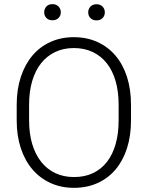

<svg xmlns="http://www.w3.org/2000/svg" viewBox="-20 -901 717 931"><path d="M615.2 -316.9Q615.2 -242.2 595.7 -181.9Q576.2 -121.6 540.3 -79.1Q504.4 -36.6 453.1 -13.4Q401.9 9.8 338.9 9.8Q276.4 9.8 225.3 -13.4Q174.3 -36.6 137.7 -79.1Q101.1 -121.6 81.1 -181.9Q61 -242.2 61 -316.9V-393.1Q61 -467.8 81.1 -528.3Q101.1 -588.9 137.2 -631.6Q173.3 -674.3 224.4 -697.5Q275.4 -720.7 337.9 -720.7Q400.9 -720.7 452.1 -697.5Q503.4 -674.3 539.8 -631.6Q576.2 -588.9 595.7 -528.3Q615.2 -467.8 615.2 -393.1ZM555.2 -394Q555.2 -457 540.5 -507.8Q525.9 -558.6 498 -594Q470.2 -629.4 429.7 -648.7Q389.2 -668 337.9 -668Q287.6 -668 247.3 -648.7Q207 -629.4 179 -594Q150.9 -558.6 136 -507.8Q121.1 -457 121.1 -394V-316.9Q121.1 -253.4 136.2 -202.6Q151.4 -151.9 179.7 -116.2Q208 -80.6 248.3 -61.5Q288.6 -42.5 338.9 -42.5Q390.6 -42.5 430.9 -61.5Q471.2 -80.6 498.8 -116.2Q526.4 -151.9 540.8 -202.6Q555.2 -253.4 555.2 -316.9ZM194.3 -841.3Q194.3 -857.9 204.8 -869.4Q215.3 -880.9 234.4 -880.9Q252.9 -880.9 263.9 -869.4Q274.9 -857.9 274.9 -841.3Q274.9 -825.2 263.9 -814Q252.9 -802.7 234.4 -802.7Q215.3 -802.7 204.8 -814Q194.3 -825.2 194.3 -841.3ZM407.7 -840.8Q407.7 -857.4 418.5 -868.9Q429.2 -880.4 447.8 -880.4Q466.8 -880.4 477.5 -868.9Q488.3 -857.4 488.3 -840.8Q488.3 -824.7 477.5 -813.5Q466.8 -802.2 447.8 -802.2Q429.2 -802.2 418.5 -813.5Q407.7 -824.7 407.7 -840.8Z"/></svg>

Font: Melbourne
Style: Light
Weight: 300
Designer: Google
Version: Version 2.000980; 2014